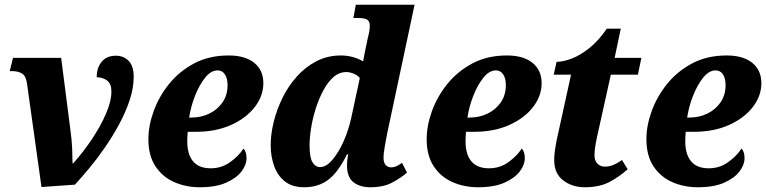

<svg xmlns="http://www.w3.org/2000/svg" viewBox="-20 -780 3232 810"><path d="M94 -427Q90 -458 74 -469Q58 -480 31 -480H21L35 -536H238L276 -240Q283 -190 284.5 -153Q286 -116 286 -91H289Q331 -138 367.5 -192.5Q404 -247 427 -300Q450 -353 450 -394Q450 -427 431.5 -440.5Q413 -454 388 -454Q388 -494 409 -519.5Q430 -545 469 -545Q501 -545 522.5 -523.5Q544 -502 544 -456Q544 -409 527 -357.5Q510 -306 482 -254.5Q454 -203 421 -155.5Q388 -108 355 -68.5Q322 -29 296 -1L155 9Z M823 10Q764 10 714.5 -12Q665 -34 635.5 -79Q606 -124 606 -193Q606 -249 628 -310.5Q650 -372 693 -425.5Q736 -479 799 -512.5Q862 -546 945 -546Q1014 -546 1052.5 -515Q1091 -484 1091 -429Q1091 -375 1054.5 -328Q1018 -281 954 -252.5Q890 -224 808 -224H772Q771 -214 770.5 -203.5Q770 -193 770 -183Q770 -129 794.5 -99.5Q819 -70 869 -70Q915 -70 951 -96Q987 -122 1007 -153Q1020 -141 1020 -112Q1020 -85 999 -57Q978 -29 934.5 -9.5Q891 10 823 10ZM786 -284Q829 -284 863.5 -301Q898 -318 919 -348.5Q940 -379 940 -421Q940 -449 929 -466Q918 -483 898 -483Q870 -483 845.5 -452.5Q821 -422 803 -376.5Q785 -331 778 -284Z M1264 10Q1213 10 1182 -14.5Q1151 -39 1136.5 -79.5Q1122 -120 1122 -168Q1122 -215 1135 -267Q1148 -319 1172.5 -368.5Q1197 -418 1233 -458Q1269 -498 1315.5 -522Q1362 -546 1418 -546Q1445 -546 1469.5 -539Q1494 -532 1512 -521Q1514 -534 1518 -554Q1522 -574 1524 -583L1532 -621Q1536 -636 1538 -648.5Q1540 -661 1540 -673Q1540 -688 1530.5 -696Q1521 -704 1491 -704H1471L1481 -760H1729L1613 -215Q1608 -189 1603 -160.5Q1598 -132 1598 -115Q1598 -94 1607 -84Q1616 -74 1630 -74Q1643 -74 1655.5 -80.5Q1668 -87 1676 -93L1697 -52Q1671 -29 1634 -9.5Q1597 10 1542 10Q1499 10 1471.5 -11Q1444 -32 1444 -82Q1444 -95 1445.5 -107.5Q1447 -120 1449 -129H1444Q1406 -52 1364 -21Q1322 10 1264 10ZM1331 -75Q1356 -75 1382.5 -106Q1409 -137 1430.5 -186Q1452 -235 1463 -288L1498 -451Q1488 -463 1471.5 -469.5Q1455 -476 1441 -476Q1411 -476 1387 -455Q1363 -434 1344 -398.5Q1325 -363 1312 -322Q1299 -281 1292.5 -240Q1286 -199 1286 -167Q1286 -115 1298.5 -95Q1311 -75 1331 -75Z M1997 10Q1938 10 1888.5 -12Q1839 -34 1809.5 -79Q1780 -124 1780 -193Q1780 -249 1802 -310.5Q1824 -372 1867 -425.5Q1910 -479 1973 -512.5Q2036 -546 2119 -546Q2188 -546 2226.5 -515Q2265 -484 2265 -429Q2265 -375 2228.5 -328Q2192 -281 2128 -252.5Q2064 -224 1982 -224H1946Q1945 -214 1944.5 -203.5Q1944 -193 1944 -183Q1944 -129 1968.5 -99.5Q1993 -70 2043 -70Q2089 -70 2125 -96Q2161 -122 2181 -153Q2194 -141 2194 -112Q2194 -85 2173 -57Q2152 -29 2108.5 -9.5Q2065 10 1997 10ZM1960 -284Q2003 -284 2037.5 -301Q2072 -318 2093 -348.5Q2114 -379 2114 -421Q2114 -449 2103 -466Q2092 -483 2072 -483Q2044 -483 2019.5 -452.5Q1995 -422 1977 -376.5Q1959 -331 1952 -284Z M2447 10Q2394 10 2356 -19Q2318 -48 2318 -105Q2318 -124 2321.5 -148Q2325 -172 2329 -191L2389 -465H2316L2328 -519Q2355 -519 2391 -532.5Q2427 -546 2466 -577Q2505 -608 2540 -659H2599L2573 -536H2686L2671 -465H2557L2498 -199Q2488 -152 2488 -125Q2488 -102 2500.5 -89.5Q2513 -77 2532 -77Q2551 -77 2569.5 -85Q2588 -93 2604 -105L2628 -66Q2595 -36 2552.5 -13Q2510 10 2447 10Z M2924 10Q2865 10 2815.5 -12Q2766 -34 2736.5 -79Q2707 -124 2707 -193Q2707 -249 2729 -310.5Q2751 -372 2794 -425.5Q2837 -479 2900 -512.5Q2963 -546 3046 -546Q3115 -546 3153.5 -515Q3192 -484 3192 -429Q3192 -375 3155.5 -328Q3119 -281 3055 -252.5Q2991 -224 2909 -224H2873Q2872 -214 2871.5 -203.5Q2871 -193 2871 -183Q2871 -129 2895.5 -99.5Q2920 -70 2970 -70Q3016 -70 3052 -96Q3088 -122 3108 -153Q3121 -141 3121 -112Q3121 -85 3100 -57Q3079 -29 3035.5 -9.5Q2992 10 2924 10ZM2887 -284Q2930 -284 2964.5 -301Q2999 -318 3020 -348.5Q3041 -379 3041 -421Q3041 -449 3030 -466Q3019 -483 2999 -483Q2971 -483 2946.5 -452.5Q2922 -422 2904 -376.5Q2886 -331 2879 -284Z"/></svg>

Font: Noto Serif SemiCondensed ExtraBold
Style: Italic
Weight: 800
Width: 4
Italic angle: -12°
Designer: Monotype Design Team
Foundry: Monotype Imaging Inc.
Version: Version 2.014; ttfautohint (v1.8.4.7-5d5b)